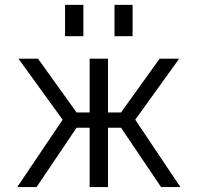

<svg xmlns="http://www.w3.org/2000/svg" viewBox="-20 -757 800 777"><path d="M49.8 0 233.4 -272.5 54.7 -519.5H133.8L290 -301.8H342.8V-519.5H417V-301.8H469.7L626 -519.5H705.1L527.3 -272.5L710 0H631.8L469.7 -240.2H417V0H342.8V-240.2H290L127.9 0ZM243.2 -610.4V-737.3H317.4V-610.4ZM443.4 -610.4V-737.3H516.6V-610.4Z"/></svg>

Font: GenEi M Gothic v2 Regular
Style: Regular
Weight: 400
Version: Version 2.0